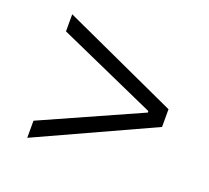

<svg xmlns="http://www.w3.org/2000/svg" viewBox="-91 -699 767 706"><g transform="rotate(20 293.0 -346.5)"><path d="M79.1 -104.5V-171.4L463.9 -343.3V-349.1L79.1 -521V-587.9L531.2 -380.9V-311.5Z"/></g></svg>

Font: Caskaydia Cove Light
Style: Regular
Weight: 300
Monospace: yes
Designer: Aaron Bell
Foundry: Saja Typeworks
Version: Version 4.300; ttfautohint (v1.8.3)